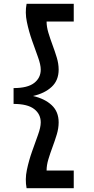

<svg xmlns="http://www.w3.org/2000/svg" viewBox="-20 -820 499 1018"><path d="M121 -800H371V-706H227Q227 -678 236.5 -646.5Q246 -615 258.5 -581.5Q271 -548 281 -515Q291 -482 291 -451Q291 -394 254 -359.5Q217 -325 155 -311Q217 -297 254 -262.5Q291 -228 291 -171Q291 -140 281 -107Q271 -74 258.5 -40.5Q246 -7 236.5 24.5Q227 56 227 84H371V178H121Q112 131 122.5 81Q133 31 150 -17Q167 -65 181.5 -105Q196 -145 196 -171Q196 -215 161 -242Q126 -269 52 -269V-353Q126 -353 161 -380Q196 -407 196 -451Q196 -477 181.5 -517Q167 -557 150 -605Q133 -653 122.5 -703.5Q112 -754 121 -800Z"/></svg>

Font: Syne SemiBold
Style: Regular
Weight: 600
Designer: Lucas Descroix
Foundry: Bonjour Monde
Version: Version 2.200; ttfautohint (v1.8.4)